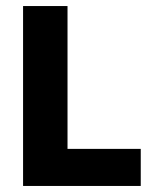

<svg xmlns="http://www.w3.org/2000/svg" viewBox="-20 -615 489 635"><path d="M56.3 0V-595H203.3V-122.6H445.5V0Z"/></svg>

Font: Encode Sans SC Condensed Thin
Style: Regular
Weight: 100
Width: 3
Designer: Multiple Designers
Foundry: Impallari Type
Version: Version 3.002